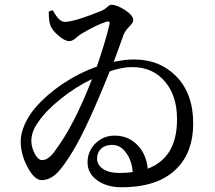

<svg xmlns="http://www.w3.org/2000/svg" viewBox="-20 -769 902 807"><path d="M491 18Q428 18 388 -11.5Q348 -41 348 -86Q348 -133 381 -166Q414 -199 462 -199Q520 -199 559 -158Q595 -120 601 -60Q725 -107 724 -269Q724 -364 676 -423Q624 -487 536 -487Q492 -487 441 -469Q347 -234 287 -135Q247 -69 221 -43Q190 -12 155 -12Q125 -12 96 -66Q67 -120 67 -176Q67 -208 85 -249Q103 -287 130 -318Q175 -370 241 -415Q311 -462 387 -489Q423 -593 440 -666Q444 -682 428 -678Q384 -664 322 -627Q314 -622 301 -611Q284 -596 272 -596Q252 -596 225 -620Q199 -642 192 -661.5Q185 -681 185 -716Q185 -719 185 -721L202 -726Q228 -677 252 -677Q292 -677 410 -725Q418 -728 429.5 -738.5Q441 -749 448 -749Q471 -749 505 -727Q540 -704 540 -685Q540 -674 525 -659Q505 -639 498 -620Q497 -618 496 -613Q472 -549 458 -509Q505 -519 544 -519Q649 -519 718 -451Q792 -378 792 -250Q792 -131 724 -62Q647 18 491 18ZM480 -42Q514 -42 538 -46Q534 -93 512 -124Q488 -160 451 -160Q422 -160 405 -144Q388 -128 388 -103Q388 -76 413 -59Q438 -42 480 -42ZM157 -96Q186 -96 216 -142Q292 -244 367 -437Q297 -403 236 -354Q173 -304 140 -255Q109 -212 112 -170Q114 -145 127 -121Q141 -96 157 -96Z"/></svg>

Font: GenRyuMin TW M
Style: Regular
Weight: 500
Version: Version 1.501;PS 1;hotconv 16.6.51;makeotf.lib2.5.65220